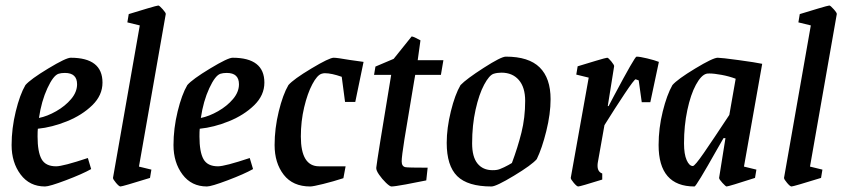

<svg xmlns="http://www.w3.org/2000/svg" viewBox="-20 -666 3055 695"><path d="M117 -200Q116 -191 116 -172Q116 -116 130.5 -90Q145 -64 183 -64Q208 -64 298 -94L310 -54Q278 -36 218.5 -13.5Q159 9 143 9Q87 9 54.5 -34.5Q22 -78 22 -141Q22 -201 37 -262.5Q52 -324 72 -358Q90 -379 154.5 -418Q219 -457 236 -457Q351 -457 351 -367Q351 -321 314 -285Q277 -249 222.5 -227Q168 -205 117 -200ZM121 -239Q151 -245 183.5 -263.5Q216 -282 237.5 -307.5Q259 -333 259 -361Q259 -402 215 -402Q201 -402 192 -399Q173 -393 151.5 -346.5Q130 -300 121 -239Z M389 -22 486 -574 441 -585 446 -615Q475 -624 512 -635Q549 -646 553 -646Q557 -646 569 -632.5Q581 -619 580 -615L483 -63L528 -52L523 -22Q423 9 416 9Q411 9 400 -4Q389 -17 389 -22Z M703 -200Q702 -191 702 -172Q702 -116 716.5 -90Q731 -64 769 -64Q794 -64 884 -94L896 -54Q864 -36 804.5 -13.5Q745 9 729 9Q673 9 640.5 -34.5Q608 -78 608 -141Q608 -201 623 -262.5Q638 -324 658 -358Q676 -379 740.5 -418Q805 -457 822 -457Q937 -457 937 -367Q937 -321 900 -285Q863 -249 808.5 -227Q754 -205 703 -200ZM707 -239Q737 -245 769.5 -263.5Q802 -282 823.5 -307.5Q845 -333 845 -361Q845 -402 801 -402Q787 -402 778 -399Q759 -393 737.5 -346.5Q716 -300 707 -239Z M1069 -172Q1069 -64 1135 -64H1231L1223 -21Q1186 -9 1149.5 0Q1113 9 1103 9Q1040 9 1007 -33.5Q974 -76 974 -141Q974 -201 989 -262.5Q1004 -324 1024 -358Q1042 -379 1107 -418Q1172 -457 1188 -457Q1200 -457 1246 -449L1296 -442L1266 -297H1229L1217 -388Q1180 -401 1156 -401Q1150 -401 1144 -399Q1128 -394 1110.5 -361Q1093 -328 1081 -277.5Q1069 -227 1069 -172Z M1342 -59Q1345 -88 1396 -395H1334L1339 -425L1405 -453L1470 -534Q1477 -534 1502 -520L1492 -448H1585L1576 -395H1483Q1481 -382 1479 -372Q1477 -362 1476 -354Q1454 -225 1444 -162Q1434 -99 1434 -82Q1434 -64 1447 -61Q1455 -59 1528 -59L1523 -13Q1490 -6 1449 1.5Q1408 9 1397 9Q1391 9 1377 -4.5Q1363 -18 1352 -34Q1341 -50 1342 -59Z M1597 -149Q1597 -202 1612 -263Q1627 -324 1647 -358Q1668 -380 1731 -420.5Q1794 -461 1811 -461Q1894 -461 1933.5 -422Q1973 -383 1973 -307Q1973 -254 1957.5 -191.5Q1942 -129 1923 -90Q1905 -69 1840.5 -30Q1776 9 1759 9Q1673 9 1635 -28.5Q1597 -66 1597 -149ZM1778 -51Q1787 -52 1804.5 -60.5Q1822 -69 1833 -76Q1854 -132 1867.5 -186Q1881 -240 1881 -301Q1881 -350 1858 -376.5Q1835 -403 1795 -403Q1780 -403 1767 -399Q1751 -394 1732.5 -359.5Q1714 -325 1701.5 -269Q1689 -213 1689 -147Q1689 -98 1708.5 -74Q1728 -50 1763 -50Q1773 -50 1778 -51Z M2365 -442 2334 -296H2303L2292 -375Q2282 -379 2281 -379Q2276 -379 2241 -326.5Q2206 -274 2168 -213L2144 -78Q2143 -73 2143 -66Q2143 -44 2160 -38V-16Q2080 9 2073 9Q2068 9 2057 -4Q2046 -17 2046 -22L2111 -385L2066 -396L2071 -426Q2100 -435 2137 -446Q2174 -457 2178 -457Q2182 -457 2193 -443.5Q2204 -430 2203 -426L2180 -282H2183L2203 -320Q2278 -461 2284 -461Q2296 -461 2323 -454.5Q2350 -448 2365 -442Z M2673 -63 2718 -52 2713 -22Q2617 9 2610 9Q2607 9 2595 -4Q2583 -17 2583 -22L2606 -166H2599L2576 -126Q2500 9 2494 9Q2364 9 2364 -141Q2364 -202 2379 -262.5Q2394 -323 2414 -358Q2432 -379 2496.5 -418Q2561 -457 2578 -457Q2591 -457 2653.5 -448.5Q2716 -440 2739 -435ZM2620 -250 2643 -381Q2619 -390 2592 -395Q2565 -400 2548 -400Q2540 -400 2537 -399Q2518 -394 2499 -359Q2480 -324 2468 -267.5Q2456 -211 2456 -147Q2456 -108 2465.5 -86.5Q2475 -65 2488 -65Q2495 -65 2527.5 -112Q2560 -159 2620 -250Z M2818 -22 2915 -574 2870 -585 2875 -615Q2904 -624 2941 -635Q2978 -646 2982 -646Q2986 -646 2998 -632.5Q3010 -619 3009 -615L2912 -63L2957 -52L2952 -22Q2852 9 2845 9Q2840 9 2829 -4Q2818 -17 2818 -22Z"/></svg>

Font: Grenze
Style: Italic
Weight: 400
Italic angle: -10°
Designer: Renata Polastri
Foundry: Omnibus-Type
Version: Version 1.002; ttfautohint (v1.8)